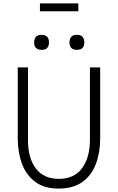

<svg xmlns="http://www.w3.org/2000/svg" viewBox="-20 -1095 691 1125"><path d="M214 -1075H439V-1029H214ZM180 -846Q180 -891 224 -891Q267 -891 267 -846Q267 -803 224 -803Q180 -803 180 -846ZM387 -846Q387 -891 431 -891Q474 -891 474 -846Q474 -803 431 -803Q387 -803 387 -846ZM84 -285V-700H144V-273Q144 -169 190 -108Q236 -47 325 -47Q414 -47 460.5 -109Q507 -171 507 -277V-700H567V-285Q567 -202 542 -135Q517 -68 463 -29Q409 10 323 10Q240 10 187 -29Q134 -68 109 -135Q84 -202 84 -285Z"/></svg>

Font: Haskoy Light
Style: Regular
Weight: 300
Designer: Ertekin Erdin
Foundry: Ertekin Erdin
Version: Version 2.000; ttfautohint (v1.8.4.7-5d5b)